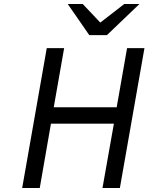

<svg xmlns="http://www.w3.org/2000/svg" viewBox="-20 -941 743 961"><path d="M91 0 214 -700H301L249 -404H564L616 -700H703L580 0H493L550 -322H235L179 0ZM427 -765 319 -921H394L482 -828L602 -921H678L515 -765Z"/></svg>

Font: Overpass
Style: Italic
Weight: 400
Italic angle: -10°
Designer: Delve Withrington, Dave Bailey, Thomas Jockin
Foundry: Delve Fonts LLC
Version: Version 4.000